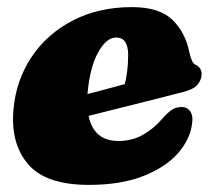

<svg xmlns="http://www.w3.org/2000/svg" viewBox="-20 -505 602 540"><path d="M520 -156Q514.5 -112.5 480 -73.5Q445.5 -34.5 382.8 -9.8Q320 15 230 15Q108.5 15 58.8 -43.5Q9 -102 18 -198.5Q25.5 -280 69 -345Q112.5 -410 185 -447.5Q257.5 -485 351 -485Q428.5 -485 465.2 -449Q502 -413 513 -356Q515.5 -344.5 519.5 -335.2Q523.5 -326 529.5 -323Q547 -315.5 547 -296.5Q547 -281 535.8 -267.2Q524.5 -253.5 494 -246Q463.5 -238 417.8 -226.5Q372 -215 322.2 -202.5Q272.5 -190 229 -179Q244 -108.5 313 -108.5Q350.5 -108.5 380.8 -125.2Q411 -142 434.5 -169Q452 -189 463.8 -196.5Q475.5 -204 491 -204Q507 -204 515.5 -191Q524 -178 520 -156ZM226.5 -245Q226.5 -242.5 226 -240.5Q253.5 -247.5 281.2 -255Q309 -262.5 331 -268.5Q340 -302.5 340.5 -350Q340.5 -399.5 306.5 -399.5Q279.5 -399.5 256.2 -358Q233 -316.5 226.5 -245Z"/></svg>

Font: Fraunces 9pt S050 Black
Style: Italic
Weight: 900
Italic angle: -16°
Version: Version 1.000; ttfautohint (v1.8.3)